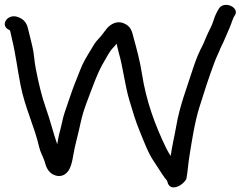

<svg xmlns="http://www.w3.org/2000/svg" viewBox="-79 -723 1052 803"><path d="M-37.6 -596.6C-34.3 -587.1 -32.3 -573.3 -28.9 -559.5C-13.9 -499.8 -5.7 -430.5 7.3 -365.1C25.6 -272.1 65.1 -194.3 84.8 -107.8C89.4 -87.7 100.2 -69 106.4 -51.6C112.1 -35.6 116.4 -1 152.5 10.6C184.5 20.9 204 -0.9 212.3 -17.7C221.2 -35.9 224.7 -57.9 226.9 -71.4C234.5 -116.7 247.6 -158.9 256.9 -204C264.2 -239.5 274 -269.7 287.7 -305.4C307.9 -358.3 328.7 -419.3 355.5 -464.1C369.5 -487.4 379 -508.3 394.9 -524.2C400.7 -530 403.4 -534 408.7 -540.5C411.7 -529.1 414.3 -513.8 417.5 -503.1C435.5 -442.6 443 -367 462.5 -302.1C476.2 -256.4 488.2 -215.3 506.6 -171.1C522.2 -133.5 540.4 -82.6 565.2 -47C579.2 -27 595.1 0.8 610.5 21.4C616.4 29.3 619.6 30.6 621 37.1C623.1 47 630.7 62.4 649.8 60.7C676.3 58.3 699.1 32 700.6 23.9C706.3 -6.2 707.6 -33.3 711.9 -61.5C722.3 -127.6 734.7 -209.2 754.1 -272C774.3 -337.4 794.3 -398.4 816.5 -458.5C825.6 -483.4 834.3 -498.8 843.7 -522.9L856.1 -548.7C865.6 -568.5 872.3 -587.8 881.1 -606.6C888.9 -623.4 894 -646 902.5 -657.8C926.3 -690.8 858.9 -722.9 836.2 -686.6C827.9 -673.3 819.2 -655.2 814.3 -638.3C807.5 -614.6 794.6 -595.1 784.1 -570L773 -543.2C769.6 -535.1 764.3 -525.4 759.4 -515.6C746 -488.7 733.9 -454.6 723.8 -423.2C701.3 -352.3 672.7 -280.3 658.5 -197.8C650.2 -150 640.6 -113.4 635 -70.9C630 -78.4 624.3 -86.5 615.9 -103.7C570 -198.3 532.4 -299.4 514.5 -415.5C506.5 -467.3 493.5 -515.2 480.4 -562.7C473.7 -587.4 471.1 -612.6 438.4 -625.7C401.6 -640.4 373.6 -612.1 364.2 -599.3C355.1 -587 345 -573.2 333.9 -561.5C317 -543.5 313.1 -534.7 301.7 -515.9C284.4 -487 268.4 -462.8 255.3 -427.7L240.3 -389.9C221.6 -345 207.8 -298.4 191.4 -252.4C183.4 -229.9 178.1 -196.1 171.2 -172.9C166.2 -155.9 163.8 -138 160.2 -119.6C143.9 -166.5 130.6 -221.4 112.7 -271.4C95 -320.9 81.8 -378.5 70.6 -435.9C63.3 -473.3 64.3 -498.1 55.5 -532.5C49.4 -556.5 43 -585.5 36.7 -608.7C30.3 -632.1 16 -644.7 -4.7 -652C-49.6 -668.2 -82.7 -613.2 -37.6 -596.6Z"/></svg>

Font: CiSf OpenHand
Style: BdExt
Weight: 400
Foundry: Cannot Into Space Fonts
Version: Version 0.7892